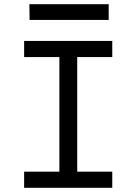

<svg xmlns="http://www.w3.org/2000/svg" viewBox="-20 -895 650 915"><path d="M515 -700H95V-623H263V-77H95V0H515V-77H348V-623H515ZM498 -875H120L121 -800H498Z"/></svg>

Font: Necto Mono
Style: Regular
Weight: 400
Designer: Marco Condello
Foundry: Collletttivo
Version: Version 1.300;Glyphs 3.2 (3217)